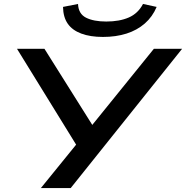

<svg xmlns="http://www.w3.org/2000/svg" viewBox="-20 -952 942 972"><path d="M187 0 377 -234 380 -196 66 -705H205L452 -312H441L759 -705H902L338 0ZM501 -765Q437 -765 391.5 -782Q346 -799 323 -832Q300 -865 299 -917L375 -932Q377 -882 415.5 -862.5Q454 -843 518 -843Q585 -843 632 -863.5Q679 -884 704 -932L773 -917Q752 -867 713 -833Q674 -799 620.5 -782Q567 -765 501 -765Z"/></svg>

Font: Nunito Sans 7pt Expanded SemiBold
Style: Italic
Weight: 600
Width: 7
Italic angle: -9°
Designer: Vernon Adams
Foundry: Vernon Adams
Version: Version 3.101;gftools[0.9.27]